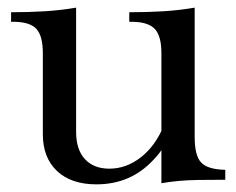

<svg xmlns="http://www.w3.org/2000/svg" viewBox="-20 -470 618 502"><path d="M232 12Q166 12 129 -23Q92 -58 92 -119V-331Q92 -375 76 -393.5Q60 -412 19 -413H9V-438Q55 -438 96.5 -440.5Q138 -443 179 -450V-125Q179 -79 202 -54Q225 -29 266 -29Q310 -29 348 -58.5Q386 -88 408 -141L432 -137Q422 -110 409.5 -89Q397 -68 381 -52Q322 12 232 12ZM402 9V-331Q402 -375 385.5 -393.5Q369 -412 328 -413H318V-438Q365 -438 406.5 -440.5Q448 -443 489 -450V-112Q489 -63 506 -45Q523 -27 569 -26V0Q526 0 498 0.5Q470 1 448 3Q426 5 402 9Z"/></svg>

Font: Baskervville Medium
Style: Regular
Weight: 500
Version: Version 1.100